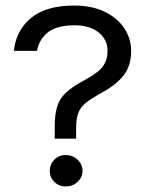

<svg xmlns="http://www.w3.org/2000/svg" viewBox="-20 -659 538 691"><path d="M177 -160V-205Q177 -248.5 186.2 -276.8Q195.5 -305 217 -325.2Q238.5 -345.5 276 -366Q309.5 -384 329.5 -399.5Q349.5 -415 358.2 -433.2Q367 -451.5 367 -477Q367 -516 335.2 -542Q303.5 -568 248 -568Q186.5 -568 154 -543.8Q121.5 -519.5 113 -476H30Q37 -548.5 91.2 -593.8Q145.5 -639 246 -639Q310.5 -639 356.5 -616.8Q402.5 -594.5 427.2 -557.5Q452 -520.5 452 -475Q452 -423.5 425.8 -388.8Q399.5 -354 342 -323Q308.5 -304.5 289.2 -289Q270 -273.5 262 -253.2Q254 -233 254 -200V-160ZM217 12Q192 12 175.5 -4.5Q159 -21 159 -43.5Q159 -67 175.2 -84Q191.5 -101 216.5 -101Q241.5 -101 259.2 -84.2Q277 -67.5 277 -44Q277 -21 259.2 -4.5Q241.5 12 217 12Z"/></svg>

Font: Karla ExtraLight
Style: Regular
Weight: 400
Version: Version 2.001